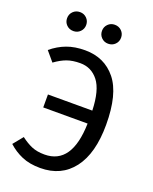

<svg xmlns="http://www.w3.org/2000/svg" viewBox="-164 -984 866 1086"><g transform="rotate(20 268.5 -441.0)"><path d="M482 -345Q482 -173 411.5 -80.5Q341 12 214 12Q150 12 103.5 -8Q57 -28 20 -62L68 -121Q102 -95 134 -81.5Q166 -68 211 -68Q375 -68 381 -316H114V-394H381Q377 -516 335 -569.5Q293 -623 226 -623Q180 -623 146.5 -611Q113 -599 76 -572L27 -630Q69 -665 117 -683Q165 -701 227 -701Q344 -701 413 -615.5Q482 -530 482 -345ZM183 -837Q183 -813 166.5 -796.5Q150 -780 126 -780Q101 -780 84.5 -796.5Q68 -813 68 -837Q68 -861 84.5 -877.5Q101 -894 126 -894Q150 -894 166.5 -877.5Q183 -861 183 -837ZM393 -837Q393 -813 376.5 -796.5Q360 -780 335 -780Q311 -780 294.5 -796.5Q278 -813 278 -837Q278 -861 294.5 -877.5Q311 -894 335 -894Q360 -894 376.5 -877.5Q393 -861 393 -837Z"/></g></svg>

Font: FiraGOUPP
Style: Medium
Weight: 400
Designer: bBox Type
Foundry: bBox Type GmbH
Version: Version 1.001